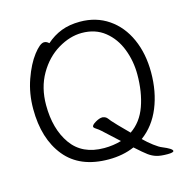

<svg xmlns="http://www.w3.org/2000/svg" viewBox="-113 -821 972 999"><g transform="rotate(-15 372.5 -321.0)"><path d="M366 18Q211 18 132 -79Q53 -176 53 -337Q53 -420 79 -493.5Q105 -567 140 -612.5Q175 -658 197 -658Q211 -658 223 -646Q260 -679 304 -696Q348 -713 405 -713Q492 -713 558 -668Q624 -623 659.5 -543.5Q695 -464 695 -363Q695 -259 660.5 -174.5Q626 -90 558 -40Q581 -17 607.5 3Q634 23 650 29Q701 50 701 62Q701 71 668 71Q631 71 609 64.5Q587 58 567 43.5Q547 29 505 -9Q443 18 366 18ZM331 -164 330 -167Q330 -177 351.5 -189.5Q373 -202 388 -202H391Q403 -200 408.5 -195.5Q414 -191 419 -184.5Q424 -178 428 -173Q443 -155 511 -87Q570 -127 596.5 -201.5Q623 -276 623 -371Q623 -443 598 -508Q573 -573 522.5 -613.5Q472 -654 399 -654Q335 -654 270.5 -615.5Q206 -577 164.5 -505Q123 -433 123 -339Q123 -210 181.5 -127.5Q240 -45 358 -45Q407 -45 451 -58L366 -136Q355 -146 344.5 -152.5Q334 -159 331 -164Z"/></g></svg>

Font: Iansui
Style: Regular
Weight: 400
Designer: But Ko / Fontworks Inc.
Foundry: zi-hi.com / Fontworks Inc.
Version: Version 1.002